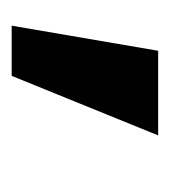

<svg xmlns="http://www.w3.org/2000/svg" viewBox="-1 -180 291 329"><g transform="rotate(90 144.5 -15.5)"><path d="M24 110 67 -141H212L110 110Z"/></g></svg>

Font: Tomorrow SemiBold
Style: Regular
Weight: 600
Designer: Tony de Marco, Monica Rizzolli
Foundry: Just in Type
Version: Version 2.002